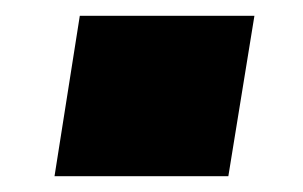

<svg xmlns="http://www.w3.org/2000/svg" viewBox="-20 -394 383 243"><path d="M49 -171 81 -374H302L269 -171Z"/></svg>

Font: Nunito Sans 10pt Expanded Black
Style: Italic
Weight: 900
Width: 7
Italic angle: -9°
Designer: Vernon Adams
Foundry: Vernon Adams
Version: Version 3.101;gftools[0.9.27]